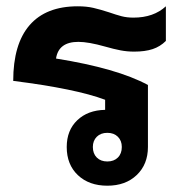

<svg xmlns="http://www.w3.org/2000/svg" viewBox="-20 -580 569 610"><path d="M158 -394Q352 -363 450 -310V-113Q450 -58 414.5 -24Q379 10 321 10Q263 10 227.5 -23.5Q192 -57 192 -113Q192 -166 225.5 -198Q259 -230 314 -231V-263Q221 -298 22 -323Q22 -440 74 -500Q126 -560 227 -560Q255 -560 276.5 -555Q298 -550 326 -541Q349 -533 366 -528.5Q383 -524 404 -524Q468 -524 507 -560V-450Q489 -432 465 -424Q441 -416 406 -416Q384 -416 363 -420Q342 -424 314 -432Q261 -447 229 -447Q166 -447 158 -394ZM367 -113Q367 -133 354.5 -145.5Q342 -158 321 -158Q300 -158 287.5 -145.5Q275 -133 275 -113Q275 -92 287.5 -79.5Q300 -67 321 -67Q342 -67 354.5 -79.5Q367 -92 367 -113Z"/></svg>

Font: Bai Jamjuree
Style: Bold
Weight: 700
Designer: Katatrad Aksorn Co.,Ltd.
Foundry: Cadson Demak Co.,Ltd.
Version: Version 1.000; ttfautohint (v1.6)